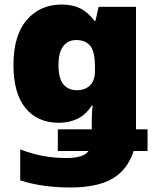

<svg xmlns="http://www.w3.org/2000/svg" viewBox="-20 -583 690 843"><path d="M251 -563Q298.3 -563 332.5 -546.1Q366.7 -529.3 395 -491.2H398.9L413.1 -553.2H577.1V-15.1H627.9V80.1H566.9Q539.1 164.1 472.4 202.1Q405.8 240.2 288.1 240.2Q231 240.2 176 232.9Q121.1 225.6 68.8 209V73.2Q123 93.3 170.9 102.1Q218.8 110.8 273.9 110.8Q307.6 110.8 333 103.3Q358.4 95.7 368.2 80.1H233.9V-15.1H382.8V-55.2Q382.8 -68.8 383.8 -87.9Q384.8 -106.9 387.2 -119.1H382.8Q355.5 -77.6 318.8 -60.8Q282.2 -43.9 238.8 -43.9Q145 -43.9 92 -108.4Q39.1 -172.9 39.1 -297.9Q39.1 -427.2 97.2 -495.1Q155.3 -563 251 -563ZM314.9 -407.2Q277.8 -407.2 257.3 -379.6Q236.8 -352.1 236.8 -297.9Q236.8 -238.8 258.1 -212.9Q279.3 -187 317.9 -187Q353.5 -187 375.2 -208Q397 -229 397 -272V-287.1Q397 -356.9 376 -382.1Q355 -407.2 314.9 -407.2Z"/></svg>

Font: Open Sans ExtraBold
Style: Regular
Weight: 800
Designer: Monotype Design Team
Foundry: Monotype Imaging Inc.
Version: Version 3.003; ttfautohint (v1.8.4)